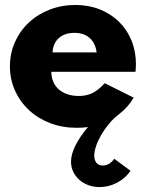

<svg xmlns="http://www.w3.org/2000/svg" viewBox="-20 -500 587 773"><path d="M288.2 14.5Q230.9 14.5 181.8 -4.3Q132.7 -23.2 96.8 -56.6Q60.9 -90 40.5 -135.2Q20 -180.5 20 -232.7Q20 -285.5 40.2 -330.7Q60.5 -375.9 95.9 -409.1Q131.4 -442.3 179.5 -461.1Q227.7 -480 283.6 -480Q336.8 -480 381.6 -462.3Q426.4 -444.5 458.9 -412.7Q491.4 -380.9 509.3 -337Q527.3 -293.2 527.3 -241.4Q527.3 -234.5 526.8 -227.7Q526.4 -220.9 525.5 -210.9H186.8Q186.8 -188.6 194.5 -170.7Q202.3 -152.7 216.8 -140Q231.4 -127.3 251.8 -120.5Q272.3 -113.6 297.3 -113.6Q328.6 -113.6 352.5 -125.5Q376.4 -137.3 401.8 -165L518.2 -106.8Q495.5 -67.7 458.2 -39.5Q436.8 -23.2 418.9 -1.6Q400.9 20 387.7 42.7Q374.5 65.5 367 87.5Q359.5 109.5 359.5 126.8Q359.5 144.5 368.2 155.5Q376.8 166.4 394.1 166.4Q407.3 166.4 419.1 159.3Q430.9 152.3 440 139.1L505.5 187.7Q484.5 218.2 451.1 235.7Q417.7 253.2 380.9 253.2Q356.4 253.2 335.2 245.2Q314.1 237.3 298.6 223.2Q283.2 209.1 274.5 190.7Q265.9 172.3 265.9 150.9Q265.9 121.8 283.4 86.4Q300.9 50.9 334.1 11.4Q322.7 13.2 311.4 13.9Q300 14.5 288.2 14.5ZM369.1 -289.1Q364.1 -326.8 340.7 -347.3Q317.3 -367.7 279.5 -367.7Q240.5 -367.7 216.8 -346.6Q193.2 -325.5 191.8 -289.1Z"/></svg>

Font: Spartan ExtBd
Style: Regular
Weight: 800
Designer: Matt Bailey, Mirko Velimirovic
Foundry: Matt Bailey
Version: Version 1.005